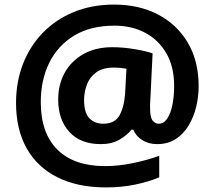

<svg xmlns="http://www.w3.org/2000/svg" viewBox="-20 -734 937 838"><path d="M847 -358Q847 -312 836 -267Q825 -222 802.5 -185Q780 -148 746 -126.5Q712 -105 666 -105Q629 -105 601 -122.5Q573 -140 562 -168H554Q534 -143 500.5 -124Q467 -105 420 -105Q331 -105 282.5 -158.5Q234 -212 234 -299Q234 -366 263 -417.5Q292 -469 345 -498.5Q398 -528 470 -528Q517 -528 567.5 -519.5Q618 -511 646 -501L636 -296Q635 -286 635 -275.5Q635 -265 635 -262Q635 -221 646.5 -207.5Q658 -194 672 -194Q695 -194 710 -216.5Q725 -239 732.5 -276.5Q740 -314 740 -359Q740 -443 706 -501.5Q672 -560 613.5 -591Q555 -622 480 -622Q375 -622 303.5 -578.5Q232 -535 195 -460Q158 -385 158 -288Q158 -153 230.5 -81Q303 -9 439 -9Q497 -9 560 -22Q623 -35 675 -54V40Q627 60 568 72Q509 84 443 84Q319 84 231 40Q143 -4 96.5 -86.5Q50 -169 50 -285Q50 -376 80 -454Q110 -532 166.5 -590.5Q223 -649 302 -681.5Q381 -714 479 -714Q586 -714 669 -671Q752 -628 799.5 -548Q847 -468 847 -358ZM347 -297Q347 -242 370 -218Q393 -194 431 -194Q481 -194 501.5 -230.5Q522 -267 526 -326L532 -434Q521 -436 507 -437.5Q493 -439 476 -439Q429 -439 400.5 -418.5Q372 -398 359.5 -365.5Q347 -333 347 -297Z"/></svg>

Font: Noto Sans Medefaidrin
Style: Bold
Weight: 700
Designer: Dalton Maag Ltd
Foundry: Dalton Maag Ltd
Version: Version 1.002; ttfautohint (v1.8.4.7-5d5b)